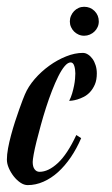

<svg xmlns="http://www.w3.org/2000/svg" viewBox="-70 -536 328 563"><path d="M45.9 -32.2Q71.8 -32.2 99.6 -57.9Q127.4 -83.5 153.8 -140.1L168 -130.9Q154.8 -100.1 137.5 -74.7Q120.1 -49.3 100.1 -31.2Q80.1 -13.2 57.4 -3.2Q34.7 6.8 11.2 6.8Q0.5 6.8 -10.3 -0.5Q-21 -7.8 -29.8 -19Q-38.6 -30.3 -44.2 -43.2Q-49.8 -56.2 -49.8 -67.9Q-49.8 -82.5 -46.4 -101.1Q-43 -119.6 -37.6 -139.6Q-32.2 -159.7 -25.9 -179.2Q-19.5 -198.7 -13.7 -215.1Q-7.8 -231.4 -3.4 -243.2Q1 -254.9 2.9 -258.8Q12.7 -282.2 31.7 -304.2Q50.8 -326.2 74.5 -343.3Q98.1 -360.4 123.8 -370.6Q149.4 -380.9 172.9 -380.9Q180.7 -380.9 188 -376.2Q195.3 -371.6 201.2 -363.5Q207 -355.5 210.4 -344.5Q213.9 -333.5 213.9 -320.8Q213.9 -301.8 208.3 -288.6Q202.6 -275.4 194.3 -266.4Q186 -257.3 176 -252.2Q166 -247.1 157 -244.4Q147.9 -241.7 141.4 -241Q134.8 -240.2 132.8 -240.2Q138.2 -250.5 141.6 -262.2Q145 -273.9 147.2 -284.9Q149.4 -295.9 150.1 -305.2Q150.9 -314.5 150.9 -320.8Q150.9 -326.2 150.1 -331.8Q149.4 -337.4 147.9 -342.3Q146.5 -347.2 143.8 -350.1Q141.1 -353 137.2 -353Q128.9 -353 119.6 -342Q110.4 -331.1 101.1 -312.5Q91.8 -293.9 82.5 -270Q73.2 -246.1 64.9 -220.2Q56.6 -194.3 49.6 -168.7Q42.5 -143.1 37.1 -121.3Q31.7 -99.6 28.8 -83.5Q25.9 -67.4 25.9 -61Q25.9 -46.9 31.5 -39.6Q37.1 -32.2 45.9 -32.2ZM134.8 -473.1Q134.8 -481.9 138.2 -489.7Q141.6 -497.6 147.2 -503.4Q152.8 -509.3 160.4 -512.7Q168 -516.1 176.8 -516.1Q194.8 -516.1 207.3 -503.7Q219.7 -491.2 219.7 -473.1Q219.7 -464.4 216.3 -456.8Q212.9 -449.2 207 -443.6Q201.2 -438 193.4 -434.6Q185.5 -431.2 176.8 -431.2Q168 -431.2 160.4 -434.6Q152.8 -438 147.2 -443.6Q141.6 -449.2 138.2 -456.8Q134.8 -464.4 134.8 -473.1Z"/></svg>

Font: Romanesco
Style: Regular
Weight: 400
Designer: Astigmatic (AOETI)
Foundry: Astigmatic (AOETI)
Version: Version 1.000